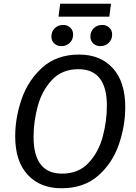

<svg xmlns="http://www.w3.org/2000/svg" viewBox="-20 -992 726 1024"><path d="M648 -421Q648 -320 613.5 -220.5Q579 -121 503 -54.5Q427 12 308 12Q194 12 127.5 -60Q61 -132 61 -265Q61 -364 95.5 -464Q130 -564 206.5 -632.5Q283 -701 402 -701Q516 -701 582 -628Q648 -555 648 -421ZM159 -262Q159 -66 311 -66Q399 -66 452.5 -123.5Q506 -181 528 -263.5Q550 -346 550 -428Q550 -623 398 -623Q311 -623 257.5 -566Q204 -509 181.5 -426.5Q159 -344 159 -262ZM254 -797Q254 -824 272 -841.5Q290 -859 317 -859Q340 -859 355 -844.5Q370 -830 370 -808Q370 -781 352 -763.5Q334 -746 307 -746Q284 -746 269 -760.5Q254 -775 254 -797ZM462 -797Q462 -824 480 -841.5Q498 -859 525 -859Q548 -859 563 -844.5Q578 -830 578 -808Q578 -781 560 -763.5Q542 -746 515 -746Q492 -746 477 -760.5Q462 -775 462 -797ZM292 -903 301 -972H572L563 -903Z"/></svg>

Font: Fira Sans
Style: Italic
Weight: 400
Italic angle: -8°
Designer: bBox Type GmbH & Carrois Corporate GbR & Edenspiekermann AG
Foundry: bBox Type GmbH & Carrois Corporate GbR & Edenspiekermann AG
Version: Version 4.301